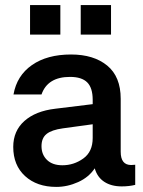

<svg xmlns="http://www.w3.org/2000/svg" viewBox="-20 -724 560 754"><path d="M98 -704H217V-588H98ZM297 -704H416V-588H297ZM511 -77V2Q487 8 458 8Q417 8 389.5 -10Q362 -28 352 -63Q329 -28 287 -9Q245 10 201 10Q125 10 78.5 -32.5Q32 -75 32 -147Q32 -210 76 -249Q120 -288 197 -297L344 -315V-332Q344 -379 322.5 -400.5Q301 -422 255 -422Q167 -422 143 -353H33Q46 -427 105.5 -468.5Q165 -510 259 -510Q348 -510 401 -466.5Q454 -423 454 -336V-128Q454 -76 495 -76Q504 -76 511 -77ZM344 -182V-236L227 -220Q183 -214 163 -198Q143 -182 143 -150Q143 -117 164.5 -96Q186 -75 225 -75Q270 -75 307 -101.5Q344 -128 344 -182Z"/></svg>

Font: CBA Beacon Sans Bold
Style: Regular
Weight: 700
Designer: Wei Huang
Foundry: Wei Huang
Version: Version 1.002